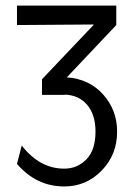

<svg xmlns="http://www.w3.org/2000/svg" viewBox="-20 -465 475 690"><path d="M41 124 58.1 58.1Q123 141.1 210.9 141.1Q257.8 141.1 290.5 107.7Q323.2 74.2 323.2 7.8Q323.2 -52.2 293.7 -87.6Q264.2 -123 212.9 -125V-124H130.9V-180.2L315.9 -375V-377L41 -375V-444.8H397.9V-375L220.2 -187Q301.3 -181.2 351.1 -125Q400.9 -68.8 400.9 7.8Q400.9 90.8 345.5 147.9Q290 205.1 210.9 205.1Q110.8 205.1 41 124Z"/></svg>

Font: CMU Sans Serif
Style: Medium
Weight: 500
Version: Version 0.7.0